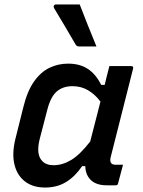

<svg xmlns="http://www.w3.org/2000/svg" viewBox="-20 -830 640 860"><path d="M285 -545Q338 -545 374 -521Q410 -497 433 -450H449Q453 -468 458 -487.5Q463 -507 470 -534H567Q579 -534 576 -522Q551 -423 525 -320.5Q499 -218 476 -127Q467 -92 498 -92H531Q526 -72 520 -50.5Q514 -29 509 -9Q508 0 498 0H458Q412 0 387.5 -23Q363 -46 362 -86H348Q317 -40 276.5 -15Q236 10 182 10Q127 10 91.5 -17.5Q56 -45 44.5 -94Q33 -143 49 -208L84 -348Q102 -422 132.5 -465Q163 -508 202 -526.5Q241 -545 285 -545ZM170 -108Q187 -90 220 -90Q260 -90 299 -113.5Q338 -137 384 -196Q396 -241 407 -285.5Q418 -330 430 -375Q405 -408 374 -426Q343 -444 305 -444Q262 -444 234.5 -420.5Q207 -397 192 -339L158 -208Q140 -137 170 -108ZM337 -810Q355 -763 374 -715.5Q393 -668 412 -622H334Q324 -622 319 -630Q291 -679 269.5 -714.5Q248 -750 222 -794Q219 -799 221.5 -804.5Q224 -810 231 -810Z"/></svg>

Font: Recursive Sn Lnr St Med
Style: Italic
Weight: 500
Italic angle: -15°
Version: Version 1.079;hotconv 1.0.112;makeotfexe 2.5.65598; ttfautoh